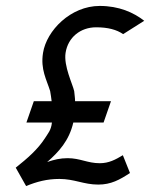

<svg xmlns="http://www.w3.org/2000/svg" viewBox="-20 -610 506 647"><path d="M33 -45 68 17C104 2 139 -7 180 -7C231 -7 262 12 311 12C354 12 383 -4 418 -27L394 -87C369 -72 347 -60 316 -60C275 -60 250 -77 208 -77C183 -77 162 -72 139 -64C178 -98 213 -136 227 -197H329L354 -269H233C233 -280 231 -291 230 -303C225 -326 194 -388 201 -432C209 -484 251 -518 304 -518C344 -518 373 -510 395 -495L466 -540C430 -568 381 -590 316 -590C218 -590 137 -507 125 -432C116 -376 137 -342 149 -303C151 -291 153 -279 154 -269H94L69 -197H155C152 -170 141 -160 132 -145C107 -106 72 -76 33 -45Z"/></svg>

Font: Charger Sport
Style: Obl
Weight: 400
Designer: Jasper
Foundry: Cannot Into Space Fonts
Version: Version 1.1